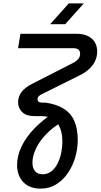

<svg xmlns="http://www.w3.org/2000/svg" viewBox="-20 -900 595 1136"><path d="M219 216Q175 216 144 198Q113 180 97 148.5Q81 117 81 78Q81 22 107.5 -33.5Q134 -89 184.5 -141Q235 -193 306 -238L355 -184Q296 -150 255 -108Q214 -66 193 -21.5Q172 23 172 62Q172 95 187.5 113Q203 131 232 131Q263 131 285.5 112.5Q308 94 322 65Q336 36 342.5 2.5Q349 -31 349 -60Q349 -110 335.5 -142.5Q322 -175 301 -192Q283 -204 264 -208.5Q245 -213 226 -213H183Q136 -213 111.5 -236.5Q87 -260 87 -295Q87 -328 107 -355Q127 -382 170 -404L411 -527Q431 -537 442.5 -550.5Q454 -564 454 -581Q454 -599 443.5 -607Q433 -615 412 -615H87L101 -700H433Q491 -700 523 -671.5Q555 -643 555 -595Q555 -563 541.5 -536.5Q528 -510 505 -489.5Q482 -469 451 -454L234 -346Q222 -341 212 -333Q202 -325 202 -313Q202 -293 228 -293H248Q312 -284 355 -258Q398 -232 419 -186Q440 -140 440 -70Q440 -23 426 27.5Q412 78 384 120.5Q356 163 314.5 189.5Q273 216 219 216ZM277 -757 387 -880H476L366 -757Z"/></svg>

Font: MuseoModerno
Style: Italic
Weight: 400
Italic angle: -9°
Designer: Pablo Cosgaya, Héctor Gatti, Marcela Romero, and the Authors of The MuseoModerno Project.
Foundry: Omnibus-Type Team
Version: Version 1.003